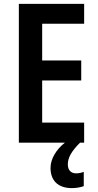

<svg xmlns="http://www.w3.org/2000/svg" viewBox="-20 -734 503 988"><path d="M329 112C329 77 348 44 392 0H413V-103H197V-320H398V-423H197V-612H413V-714H77V0H314C271 34 240 82 240 130C240 194 277 234 350 234C376 234 396 229 411 224V150C402 154 389 158 371 158C345 158 329 141 329 112Z"/></svg>

Font: Noto Sans Sinhala UI Condensed SemiBold
Style: Regular
Weight: 600
Width: 3
Designer: Jelle Bosma - Monotype Design Team
Foundry: Monotype Imaging Inc.
Version: Version 2.006